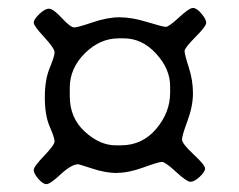

<svg xmlns="http://www.w3.org/2000/svg" viewBox="-20 -557 599 481"><path d="M154.8 -337.4V-315.9Q154.8 -261.7 192.4 -227.3Q230 -192.9 270 -192.9H282.7Q336.4 -192.9 371.3 -234.1Q406.2 -275.4 406.2 -324.7V-341.3Q406.2 -384.3 371.1 -422.6Q335.9 -460.9 290.5 -460.9H277.3Q230 -460.9 192.4 -423.3Q154.8 -385.7 154.8 -337.4ZM176.3 -145.5Q159.2 -145.5 132.3 -120.6Q105.5 -95.7 96.4 -95.7Q87.4 -95.7 75.9 -109.1Q64.5 -122.6 64.5 -131.1Q64.5 -139.6 90.6 -166.7Q116.7 -193.8 116.7 -202.9Q116.7 -211.9 104.5 -240Q92.3 -268.1 92.3 -312.7Q92.3 -357.4 104.5 -386.7Q116.7 -416 116.7 -426Q116.7 -436 90.6 -464.1Q64.5 -492.2 64.5 -500.2Q64.5 -508.3 78.4 -521.7Q92.3 -535.2 102.8 -535.2Q113.3 -535.2 135 -511.7Q156.7 -488.3 165.8 -488.3Q174.8 -488.3 211.9 -501Q249 -513.7 279.5 -513.7Q310.1 -513.7 349.1 -501.7Q388.2 -489.7 395.5 -489.7Q402.8 -489.7 428.5 -513.4Q454.1 -537.1 463.4 -537.1Q472.7 -537.1 484.6 -522.9Q496.6 -508.8 496.6 -500Q496.6 -491.2 469.5 -464.1Q442.4 -437 442.4 -429Q442.4 -420.9 452.9 -388.4Q463.4 -356 463.4 -323.5Q463.4 -291 449.7 -254.2Q436 -217.3 436 -207.3Q436 -197.3 464.8 -170.4Q493.7 -143.6 493.7 -135Q493.7 -126.5 480.2 -114Q466.8 -101.6 457.3 -101.6Q447.8 -101.6 420.9 -126.5Q394 -151.4 385.7 -151.4Q377.4 -151.4 339.8 -137.7Q302.7 -124 273.4 -124Q272.9 -124 272 -123.5Q243.2 -124 210.9 -134.8Q177.7 -145.5 176.3 -145.5Z"/></svg>

Font: Averia Serif Libre
Style: Regular
Weight: 400
Version: Version 1.002